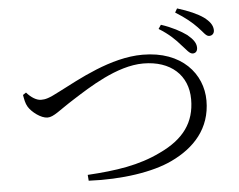

<svg xmlns="http://www.w3.org/2000/svg" viewBox="-53 -858 1106 889"><g transform="rotate(-5 500.0 -413.5)"><path d="M856.8 -580C870.8 -580.8 878.5 -591.1 877.5 -607.8C876.5 -627.2 864.7 -644.9 837.7 -667.2C810.8 -686.7 770.2 -709 719.9 -725.3L707.6 -707C754.2 -678.6 783.7 -649.1 805.7 -623.4C827.8 -600.8 840.2 -579.2 856.8 -580ZM321.9 -62.4 324.1 -35.1C479.7 -27.6 623.9 -49.9 712.7 -92.2C821.2 -143.2 899.6 -227.7 899.6 -357.4C899.6 -481.2 805.6 -594.6 623.2 -594.6C474.1 -594.6 320.2 -506.8 225.5 -458.6C172.7 -430.6 156.9 -427.6 137.2 -427.6C116.1 -427.6 91.5 -442.9 70.4 -467L55.6 -457.2C59.2 -437.2 62.1 -417.6 72.1 -401.3C87.5 -375.5 129.6 -343.1 160 -343.1C189.2 -343.1 216.1 -371.1 290.1 -417.6C364.8 -464.8 500.2 -553.9 622.4 -553.9C750.5 -553.9 829.4 -481.4 829.4 -369.3C829.4 -262 775.9 -188.1 663.4 -135.4C562.6 -86.1 455.2 -70.6 321.9 -62.4ZM938.9 -654.4C954 -654.4 963.1 -665.9 962.1 -681C961.1 -702.7 947.7 -721.2 921.5 -740.8C895 -759.6 853.8 -778.1 801.1 -794.2L790.6 -775.9C836.9 -747.2 865.2 -723.4 888.7 -699C912.2 -675.4 923.6 -653.6 938.9 -654.4Z"/></g></svg>

Font: Source Han Serif TW VF
Style: Regular
Weight: 250
Designer: Ryoko NISHIZUKA 西塚涼子 (kana & ideographs); Frank Grießhammer (Latin, Greek & Cyrillic); Wenlong ZHANG 张文龙 (bopomofo); San
Foundry: Adobe
Version: Version 2.002;hotconv 1.1.0;makeotfexe 2.6.0